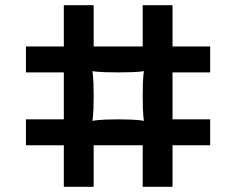

<svg xmlns="http://www.w3.org/2000/svg" viewBox="-20 -720 910 740"><path d="M790 -441V-541H645V-700H530V-541H341V-700H226V-541H80V-441H226V-260H80V-160H226V0H341V-160H530V0H645V-160H790V-260H645V-441ZM535 -254C535 -254 515 -260 436 -260C357 -260 336 -254 336 -254C336 -254 341 -271 341 -350C341 -429 336 -446 336 -446C336 -446 353 -441 436 -441C519 -441 535 -446 535 -446C535 -446 530 -430 530 -350C530 -270 535 -254 535 -254Z"/></svg>

Font: Goli Medium
Style: Regular
Weight: 500
Designer: jaikishan Patel
Foundry: MagicType
Version: Version 1.000;Glyphs 3.2 (3242)